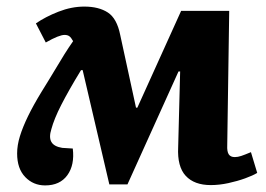

<svg xmlns="http://www.w3.org/2000/svg" viewBox="-20 -548 807 583"><path d="M367 12H312L231 -335H226Q207 -304 192 -277.5Q177 -251 166 -229.5Q155 -208 147.5 -189.5Q140 -171 136 -156Q128 -131 136 -117Q144 -103 169 -99L201 -97Q207 -47 184.5 -16Q162 15 117 15Q81 15 56.5 -10.5Q32 -36 32 -82Q32 -107 40.5 -134.5Q49 -162 65 -195Q81 -228 106 -269Q117 -287 128.5 -305.5Q140 -324 151.5 -343.5Q163 -363 175.5 -383Q188 -403 202 -423Q196 -434 190.5 -438Q185 -442 176 -442Q168 -442 154 -436.5Q140 -431 119 -419L89 -477Q118 -497 157.5 -512.5Q197 -528 236 -528Q280 -528 307.5 -510Q335 -492 345 -442L393 -221H397L530 -515H676L670 -107Q669 -88 674.5 -79.5Q680 -71 693 -71Q702 -71 712.5 -74.5Q723 -78 742 -86L761 -23Q748 -15 724.5 -6.5Q701 2 673.5 8Q646 14 620 14Q570 14 544 -14Q518 -42 521 -101L527 -331H522Z"/></svg>

Font: Literata
Style: Bold Italic
Weight: 700
Italic angle: -2°
Designer: Latin by Veronika Burian and Jose Scaglione. Greek by Irene Vlachou. Cyrillic by Vera Evstafieva
Foundry: TypeTogether
Version: Version 3.103;gftools[0.9.29]